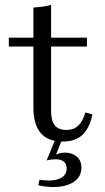

<svg xmlns="http://www.w3.org/2000/svg" viewBox="-20 -569 430 787"><path d="M237.1 11.3Q176.6 11.3 146.8 -23.8Q116.9 -58.9 116.9 -129.8V-378.2H16.1V-414.5H116.9V-537.9Q137.9 -539.5 155.6 -541.9Q173.4 -544.4 189.5 -549.2V-414.5H336.3V-378.2H189.5V-112.9Q189.5 -73.4 204.8 -54.8Q220.2 -36.3 252.4 -36.3Q282.3 -36.3 301.2 -54.4Q320.2 -72.6 329.8 -108.1L358.9 -100Q346.8 -42.7 317.3 -15.7Q287.9 11.3 237.1 11.3ZM198.4 197.6Q182.3 197.6 165.7 195.6Q149.2 193.5 137.1 190.3L141.9 167.7Q148.4 168.5 159.7 169.8Q171 171 180.6 171Q213.7 171 233.5 158.1Q253.2 145.2 253.2 121.8Q253.2 102.4 241.1 93.1Q229 83.9 208.9 83.9Q196.8 83.9 186.3 85.5Q175.8 87.1 171 88.7L208.9 -3.2H237.1L209.7 64.5Q218.5 60.5 227 58.5Q235.5 56.5 246.8 56.5Q275 56.5 294.4 72.6Q313.7 88.7 313.7 118.5Q313.7 155.6 282.3 176.6Q250.8 197.6 198.4 197.6Z"/></svg>

Font: Playfair 9pt Light
Style: Regular
Weight: 300
Designer: Claus Eggers Sørensen
Foundry: Claus Eggers Sørensen
Version: Version 2.001;gftools[0.9.30]